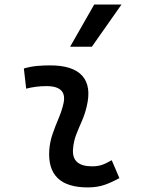

<svg xmlns="http://www.w3.org/2000/svg" viewBox="-20 -815 626 845"><path d="M471.7 -109.9 505.4 -31.2Q475.6 -14.2 442.4 -2.2Q409.2 9.8 366.2 9.8Q186.5 9.8 196.8 -153.3Q199.2 -189.9 211.2 -224.6Q223.1 -259.3 237.1 -292Q251 -324.7 258.3 -355Q279.3 -436 184.6 -436Q138.2 -436 95.2 -424.8L85 -513.7Q113.8 -522 142.6 -524.7Q171.4 -527.3 200.2 -527.3Q301.3 -527.3 342.3 -481.2Q383.3 -435.1 361.3 -345.2Q353 -310.5 339.6 -280.5Q326.2 -250.5 314.9 -221.2Q303.7 -191.9 301.3 -157.7Q295.9 -83 385.3 -83Q409.7 -83 428 -89.1Q446.3 -95.2 471.7 -109.9ZM288.6 -609.4 394.5 -794.9H514.6L384.3 -609.4Z"/></svg>

Font: Cascadia Mono PL
Style: Italic
Weight: 400
Italic angle: -10°
Monospace: yes
Designer: Aaron Bell
Foundry: Saja Typeworks
Version: Version 2404.023; ttfautohint (v1.8.4)